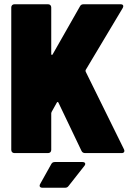

<svg xmlns="http://www.w3.org/2000/svg" viewBox="-20 -720 617 903"><path d="M48 0H206C215 0 221 -6 221 -15V-187C221 -189 222 -191 223 -194L247 -237C249 -241 253 -242 255 -237L363 -11C366 -4 372 0 380 0H552C563 0 568 -7 563 -18L383 -383C382 -386 382 -389 383 -391L557 -682C563 -693 559 -700 547 -700H374C366 -700 360 -698 356 -690L228 -465C225 -459 221 -461 221 -467V-685C221 -694 215 -700 206 -700H48C39 -700 33 -694 33 -685V-15C33 -6 39 0 48 0ZM180 163H285C293 163 298 161 303 154L377 60C385 50 380 42 368 42H239C231 42 225 44 221 52L169 145C163 156 168 163 180 163Z"/></svg>

Font: Barlow Semi Condensed Black
Style: Regular
Weight: 900
Width: 4
Designer: Jeremy Tribby
Foundry: Tribby Type
Version: Version 1.408;PS 001.408;hotconv 1.0.88;makeotf.lib2.5.64775